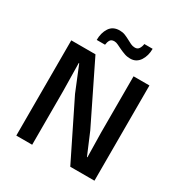

<svg xmlns="http://www.w3.org/2000/svg" viewBox="-188 -961 1045 1100"><g transform="rotate(30 334.5 -410.5)"><path d="M76 -630H236L428 -238L488 -96H491L488 -258V-630H593V0H433L248 -375L181 -539H178L181 -354V0H76ZM201 -705Q201 -752 222.5 -785Q244 -818 289 -818Q309 -818 325 -811.5Q341 -805 355.5 -797Q370 -789 383.5 -782.5Q397 -776 412 -776Q430 -776 438.5 -790Q447 -804 449 -821H504Q504 -798 498.5 -778Q493 -758 482.5 -742Q472 -726 456.5 -717Q441 -708 420 -708Q399 -708 381 -714.5Q363 -721 347 -728.5Q331 -736 318 -742.5Q305 -749 293 -749Q273 -749 265.5 -736Q258 -723 256 -705Z"/></g></svg>

Font: Mukta Mahee Medium
Style: Regular
Weight: 500
Designer: Shuchita Grover, Noopur Datye, Girish Dalvi, Yashodeep Gholap
Foundry: Ek Type
Version: Version 2.538;PS 1.000;hotconv 16.6.51;makeotf.lib2.5.65220;